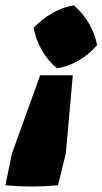

<svg xmlns="http://www.w3.org/2000/svg" viewBox="-73 -523 380 712"><path d="M138 -270Q106 -296 82.5 -336.5Q59 -377 52 -420Q84 -454 124 -476Q164 -498 201 -503Q235 -474 257.5 -435Q280 -396 287 -356Q259 -322 218.5 -298.5Q178 -275 138 -270ZM-53 164 -29 47 76 -244H197L171 47L142 164Q44 173 -53 164Z"/></svg>

Font: Piazzolla Black
Style: Italic
Weight: 900
Italic angle: -11.3°
Designer: Juan Pablo del Peral
Foundry: Huerta Tipografica
Version: Version 1.330